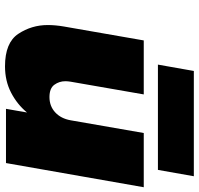

<svg xmlns="http://www.w3.org/2000/svg" viewBox="-34 -776 813 786"><g transform="rotate(90 373.0 -382.5)"><path d="M746 -564 647 0H425L440 -86Q407 -46 359 -21Q311 4 251 4Q154 4 118 -50.5Q82 -105 82 -171Q82 -202 88 -237L145 -564H366L314 -265Q312 -253 312 -243Q312 -218 326.5 -198Q341 -178 377 -178Q414 -178 439.5 -201.5Q465 -225 472 -265L524 -564ZM701 -769 675 -622H244L270 -769Z"/></g></svg>

Font: Fz Poppins Black
Style: Italic
Weight: 900
Italic angle: -10°
Designer: Ninad Kale (Devanagari), Jonny Pinhorn (Latin)
Foundry: Indian Type Foundry
Version: Vit hóa bi Vntype.Com & FontZin.Com